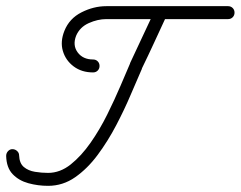

<svg xmlns="http://www.w3.org/2000/svg" viewBox="-41 -582 781 623"><path d="M462 -550Q466 -558 474 -561Q482 -564 490 -560Q498 -556 501 -548Q504 -540 500 -532Q480 -489 460 -445.5Q440 -402 419 -359Q419 -359 419 -359Q420 -360 420 -360Q404 -324 383.5 -275.5Q363 -227 336 -175.5Q309 -124 276 -79.5Q243 -35 203 -7Q163 21 115 21Q115 21 115 21Q115 21 115 21Q82 21 51 12.5Q20 4 0 -17Q-20 -38 -21 -76Q-21 -76 -21 -76Q-21 -76 -21 -76Q-21 -85 -15 -91.5Q-9 -98 -1 -98Q8 -98 14.5 -92Q21 -86 21 -78Q22 -52 36.5 -40Q51 -28 72.5 -24.5Q94 -21 115 -21Q115 -21 115 -21Q115 -21 115 -21Q154 -21 188.5 -48.5Q223 -76 253 -119Q283 -162 307 -210.5Q331 -259 350 -303.5Q369 -348 381 -376Q381 -376 381 -377Q381 -377 381 -377Q401 -420 421.5 -463.5Q442 -507 462 -550Q462 -550 462 -550Q462 -550 462 -550ZM282 -368Q282 -359 276 -353Q270 -347 261 -347Q224 -347 198 -366.5Q172 -386 163 -416.5Q154 -447 168 -482Q184 -522 223.5 -542Q263 -562 304 -562Q403 -562 501.5 -562Q600 -562 699 -562Q699 -562 699 -562Q699 -562 699 -562Q708 -562 714 -556Q720 -550 720 -541Q720 -532 714 -526Q708 -520 699 -520Q600 -520 501.5 -520Q403 -520 304 -520Q276 -520 247 -507Q218 -494 206 -466Q194 -435 211 -412Q228 -389 261 -389Q270 -389 276 -383Q282 -377 282 -368Z"/></svg>

Font: FRB American Cursive Medium
Style: Italic
Weight: 500
Italic angle: -25°
Version: Version 2.0;Modular Font Editor K font №1